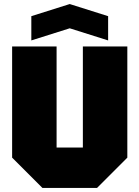

<svg xmlns="http://www.w3.org/2000/svg" viewBox="-20 -930 690 950"><path d="M40 -150V-700H260V-200H390V-700H610V-150L460 0H190ZM135 -730V-850L325 -910L515 -850V-730L325 -790Z"/></svg>

Font: Tektur Black
Style: Regular
Weight: 900
Designer: Adam Jagosz
Foundry: Adam Jagosz
Version: Version 1.005;gftools[0.9.30]